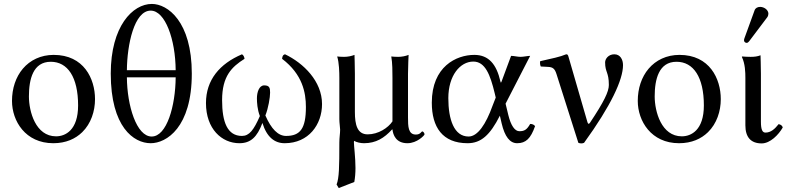

<svg xmlns="http://www.w3.org/2000/svg" viewBox="-20 -718 4006 976"><path d="M41 -205C41 -103 109 10 251 10C315.4 10 363.8 -12.7 397.9 -46C442.7 -89.8 463 -152.7 463 -214C463 -318 406 -439 253 -439C187.2 -439 132.9 -412 96.3 -369C60 -326.4 41 -268.2 41 -205ZM238 -404C324 -404 377 -326 377 -182C377 -56 312 -25 265 -25C161 -25 127 -151 127 -228C127 -315 148 -404 238 -404Z M873 -361H625C626 -490 662 -664 746 -664C820 -664 872 -517 873 -361ZM873 -325C872 -180 828 -24 751 -24C674 -24 626 -181 625 -325ZM543 -344C543 -72 660 10 746 10C826 10 955 -70 955 -344C955 -609 832 -698 752 -698C654 -698 543 -584 543 -344Z M1617 -189C1617 -305 1523 -397 1429 -442C1415.9 -439.1 1415 -427.1 1414 -419C1518 -340 1535 -247 1535 -174C1535 -64 1506 -27 1434 -27C1394 -27 1359 -62 1329 -131C1344 -168 1353 -223 1353 -247C1353 -271 1350 -284 1323 -284C1297 -284 1286 -249 1286 -218C1286 -198 1288 -161 1301 -128C1270 -57 1247 -27 1210 -27C1136 -27 1109 -97 1109 -209C1109 -331 1158 -378 1223 -419C1222 -428.3 1217.6 -438 1210 -442C1097 -394 1027 -312 1027 -194C1027 -63 1107 10 1197 10C1254 10 1287 -21 1314 -93C1336 -21 1376 10 1427 10C1549 10 1617 -85 1617 -189Z M1973 -60H1975C1978 -32 1993 10 2051 10C2100 10 2138 -30 2138 -35C2138 -42 2131 -50 2127 -50C2121.2 -50 2118.2 -34 2094 -34C2055 -34 2054 -75 2054 -121V-343C2054 -375 2057 -439 2057 -439C2042 -433 2023 -429 2004 -429C1991 -429 1975 -430 1969 -431C1975 -399 1975 -350 1975 -322V-101C1953 -68 1903 -35 1849 -35C1796 -35 1784 -84 1784 -149V-343C1784 -375 1782 -439 1782 -439C1767 -433 1748 -429 1729 -429C1716 -429 1700 -430 1694 -431C1704 -399 1705 -350 1705 -322V-112C1705 -93 1709 -70 1709 -59C1709 -38 1705 -20 1705 7C1705 131 1704 186 1691 220L1702 238L1781 207C1785 186 1787 161 1787 136C1787 83 1779 24 1779 5C1779 1 1780 -1 1780 -2C1792 5 1812 10 1830 10C1891 10 1933 -16 1973 -60Z M2550 -191 2675 -434C2662 -434 2641 -429 2626 -429C2611 -429 2593 -434 2578 -434L2530.5 -306C2527.7 -298.5 2526.1 -294 2523.8 -304C2504 -391 2464.5 -439 2391 -439C2300 -439 2175 -380 2175 -196C2175 -72 2229 10 2357 10C2425 10 2471 -31 2521 -130L2530 -91C2546 -23 2572 10 2609 10C2653 10 2678 -14 2700 -77C2694 -84 2687 -88 2675 -88C2658 -58 2645 -51 2620 -51C2597 -51 2577 -80 2564 -133ZM2500 -222 2484 -181C2450 -86 2408 -24 2362 -24C2288 -24 2259 -111 2259 -219C2259 -334 2319 -405 2386 -405C2446 -405 2472 -339 2495 -243Z M2809 -341 2920 8C2929.7 11.7 2939.3 12.3 2949 8C3086 -181 3147 -313 3147 -387C3147 -415 3133 -442 3103 -442C3072 -442 3056 -418 3056 -401C3056 -350 3075 -352 3075 -286C3075 -252.5 3051 -202 2979 -94C2972.5 -84.3 2968.5 -89.1 2965.9 -98L2870 -429C2867 -440 2864.5 -442 2858 -442C2827.5 -429 2785.5 -420.5 2726 -407C2724.2 -399 2725 -388 2729 -380L2766 -378C2789.2 -376.7 2800 -370 2809 -341Z M3222 -205C3222 -103 3290 10 3432 10C3496.4 10 3544.8 -12.7 3578.9 -46C3623.7 -89.8 3644 -152.7 3644 -214C3644 -318 3587 -439 3434 -439C3368.2 -439 3313.9 -412 3277.3 -369C3241 -326.4 3222 -268.2 3222 -205ZM3419 -404C3505 -404 3558 -326 3558 -182C3558 -56 3493 -25 3446 -25C3342 -25 3308 -151 3308 -228C3308 -315 3329 -404 3419 -404Z M3844 -683C3831 -683 3820 -677 3816 -666L3764 -523C3763 -520 3762 -516 3762 -513C3762 -506 3768 -500 3776 -500C3780 -500 3785 -504 3788 -508L3880 -630C3884 -635 3886 -643 3886 -648C3886 -668 3864 -683 3844 -683ZM3769 -322V-81C3769 -21.5 3796 11 3852 11C3895 11 3938 -33 3959 -70C3956.4 -79.9 3948.6 -84.8 3938 -87C3919 -63 3899 -44 3871 -44C3856 -44 3848 -58 3848 -99V-343C3848 -375 3846 -437 3846 -437C3831 -431 3815 -429 3796 -429C3784 -429 3759 -430 3753 -431L3751 -429C3768 -394 3769 -350 3769 -322Z"/></svg>

Font: Libertinus Serif
Style: Regular
Weight: 400
Designer: Philipp H. Poll
Foundry: Khaled Hosny
Version: Version 6.2